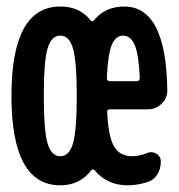

<svg xmlns="http://www.w3.org/2000/svg" viewBox="-20 -550 540 580"><path d="M200.7 -402.8Q189.5 -442.4 162.1 -442.4Q134.8 -442.4 123.5 -402.8Q112.3 -363.3 112.3 -260.3Q112.3 -157.2 123.5 -117.7Q134.8 -78.1 162.1 -78.1Q189.5 -78.1 200.7 -117.7Q211.9 -157.2 211.9 -260.3Q211.9 -363.3 200.7 -402.8ZM302.7 -313.5Q302.7 -305.7 311.5 -304.7H392.6Q401.4 -304.7 402.3 -313.5Q399.4 -384.8 387.2 -413.6Q375 -442.4 352.1 -442.4Q329.1 -442.4 317.4 -413.6Q305.7 -384.8 302.7 -313.5ZM162.1 9.8Q14.6 9.8 14.6 -260.3Q14.6 -530.3 162.1 -530.3Q220.7 -530.3 252.9 -489.3Q258.8 -483.4 262.7 -487.3Q296.9 -530.3 355.5 -530.3Q482.4 -530.3 485.4 -276.4Q485.4 -252.9 467.8 -236.3Q450.2 -219.7 426.8 -219.7H311.5Q303.7 -219.7 303.7 -211.9Q307.6 -134.8 325.2 -106.4Q342.8 -78.1 378.9 -78.1Q401.4 -78.1 424.8 -87.9Q438.5 -93.8 452.1 -85.9Q465.8 -78.1 465.8 -61.5Q465.8 -39.1 454.6 -22Q443.4 -4.9 422.9 1Q392.6 9.8 365.2 9.8Q303.7 9.8 265.6 -36.1Q263.7 -38.1 260.7 -38.1Q257.8 -38.1 255.9 -36.1Q221.7 9.8 162.1 9.8Z"/></svg>

Font: Rounded Mgen+ 2m medium
Style: Regular
Weight: 500
Designer: [Source Han Sans]
Ryoko NISHIZUKA  (kana & ideographs); Paul D. Hunt (Latin, Greek & Cyrillic); Wenlong ZHANG  (bopomofo
Version: Version 1.059.20150602